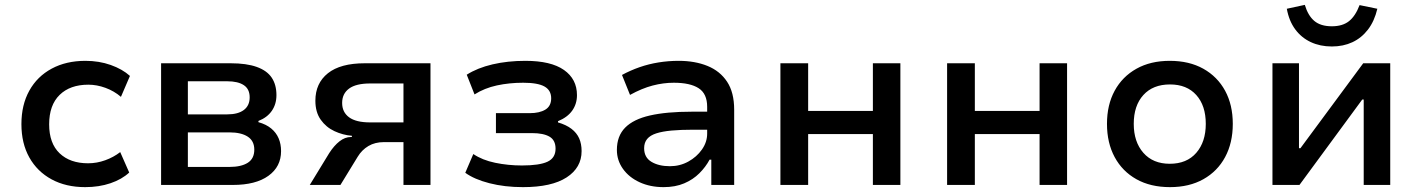

<svg xmlns="http://www.w3.org/2000/svg" viewBox="-20 -760 5829 789"><path d="M330 9Q251 9 192 -23Q133 -55 100.5 -113Q68 -171 68 -250Q68 -329 100.5 -387.5Q133 -446 192.5 -478Q252 -510 331 -510Q387 -510 435 -493Q483 -476 514 -448L477 -362Q449 -386 413.5 -399Q378 -412 343 -412Q268 -412 225 -370Q182 -328 182 -249Q182 -171 225 -130Q268 -89 342 -89Q378 -89 412.5 -101.5Q447 -114 474 -135L511 -51Q481 -23 434 -7Q387 9 330 9Z M642 0V-500H928Q993 -500 1035 -485Q1077 -470 1096.5 -441Q1116 -412 1116 -369Q1116 -332 1097 -304.5Q1078 -277 1042 -263V-258Q1074 -249 1094.5 -232Q1115 -215 1125 -191.5Q1135 -168 1135 -139Q1135 -75 1083 -37.5Q1031 0 937 0ZM752 -74H923Q971 -74 998 -91Q1025 -108 1025 -145Q1025 -181 998 -198.5Q971 -216 923 -216H752ZM752 -290H914Q958 -290 982 -308Q1006 -326 1006 -360Q1006 -394 982 -410Q958 -426 914 -426H752Z M1253 0 1333 -131Q1353 -162 1375.5 -179.5Q1398 -197 1422 -197H1426V-202Q1389 -205 1354.5 -221Q1320 -237 1298 -268Q1276 -299 1276 -346Q1276 -418 1327.5 -459Q1379 -500 1479 -500H1749V0H1638V-176H1558Q1521 -176 1494 -160Q1467 -144 1450 -116L1379 0ZM1501 -257H1638V-417H1501Q1443 -417 1414.5 -396Q1386 -375 1386 -337Q1386 -299 1414.5 -278Q1443 -257 1501 -257Z M2129 9Q2054 9 1991.5 -7Q1929 -23 1892 -50L1925 -127Q1962 -102 2015 -91Q2068 -80 2125 -80Q2197 -80 2230 -95.5Q2263 -111 2263 -149Q2263 -184 2238 -198.5Q2213 -213 2166 -213H2018V-295H2157Q2197 -295 2221 -309.5Q2245 -324 2245 -356Q2245 -389 2217.5 -404.5Q2190 -420 2130 -420Q2073 -420 2022 -409Q1971 -398 1930 -372L1898 -453Q1942 -481 2004 -495.5Q2066 -510 2139 -510Q2244 -510 2297.5 -472.5Q2351 -435 2351 -369Q2351 -333 2331.5 -305.5Q2312 -278 2273 -262V-257Q2307 -247 2328.5 -230.5Q2350 -214 2360 -191.5Q2370 -169 2370 -139Q2370 -71 2308.5 -31Q2247 9 2129 9Z M2707 9Q2652 9 2608.5 -11Q2565 -31 2540 -66Q2515 -101 2515 -144Q2515 -201 2549 -235.5Q2583 -270 2651 -285.5Q2719 -301 2822 -301H2903V-227H2829Q2777 -227 2739.5 -223.5Q2702 -220 2677 -212Q2652 -204 2639.5 -189Q2627 -174 2627 -151Q2627 -113 2657 -95Q2687 -77 2733 -77Q2774 -77 2808.5 -96Q2843 -115 2864.5 -145.5Q2886 -176 2886 -211V-321Q2886 -375 2851 -397.5Q2816 -420 2749 -420Q2706 -420 2662 -408.5Q2618 -397 2569 -370L2536 -452Q2571 -471 2608.5 -484Q2646 -497 2686.5 -503.5Q2727 -510 2769 -510Q2836 -510 2887.5 -489Q2939 -468 2968 -424Q2997 -380 2997 -309V0H2903V-104H2896Q2880 -74 2854 -48Q2828 -22 2791.5 -6.5Q2755 9 2707 9Z M3187 0V-500H3301V-304H3567V-500H3680V0H3567V-209H3301V0Z M3872 0V-500H3986V-304H4252V-500H4365V0H4252V-209H3986V0Z M4788 9Q4708 9 4650 -23.5Q4592 -56 4560.5 -114.5Q4529 -173 4529 -251Q4529 -329 4560.5 -387Q4592 -445 4650 -477.5Q4708 -510 4787 -510Q4867 -510 4925 -477.5Q4983 -445 5014.5 -387Q5046 -329 5046 -251Q5046 -173 5014.5 -114.5Q4983 -56 4925 -23.5Q4867 9 4788 9ZM4787 -87Q4857 -87 4896 -132Q4935 -177 4935 -251Q4935 -326 4896 -369.5Q4857 -413 4788 -413Q4718 -413 4678.5 -369.5Q4639 -326 4639 -251Q4639 -177 4678.5 -132Q4718 -87 4787 -87Z M5209 0V-500H5318V-151H5324L5582 -500H5693V0H5584V-351H5578L5320 0ZM5453 -569Q5405 -569 5366.5 -587Q5328 -605 5302.5 -639.5Q5277 -674 5268 -724L5342 -740Q5355 -696 5381 -674Q5407 -652 5453 -652Q5497 -652 5523.5 -673Q5550 -694 5567 -739L5640 -724Q5628 -673 5601.5 -638.5Q5575 -604 5537.5 -586.5Q5500 -569 5453 -569Z"/></svg>

Font: Nunito Sans 6pt SemiBold
Style: Regular
Weight: 600
Version: Version 3.101;gftools[0.9.27]